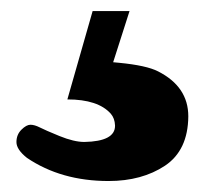

<svg xmlns="http://www.w3.org/2000/svg" viewBox="-20 -20 386 348"><path d="M102.1 160.2 147.9 0H214.8L185.1 92.8L195.8 93.8Q245.6 98.6 266.6 109.4Q321.3 137.2 321.3 190.9Q320.8 252.4 279.1 280.3Q237.3 308.1 176.8 308.1Q90.8 308.1 28.8 266.1Q9.8 251 9.8 237.5Q9.8 224.1 18.8 215.1Q27.8 206.1 35.2 206.1Q42.5 206.1 52 210.9Q61.5 215.8 87.9 226.6Q114.3 237.3 132.8 237.3Q188.5 236.3 188.5 208Q188.5 208 188.5 207.5Q188 194.3 180.7 186Q157.7 160.2 102.1 160.2Z"/></svg>

Font: Fz Rammetto One
Style: Regular
Weight: 400
Designer: Vernon Adams
Foundry: Vernon Adams
Version: Vit hóa bi c Thuy @ FontZin.Com